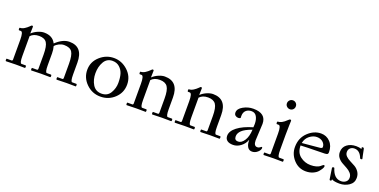

<svg xmlns="http://www.w3.org/2000/svg" viewBox="-18 -1423 4285 2169"><g transform="rotate(20 2124.0 -338.5)"><path d="M193 -466 191 -388H193Q223 -416 263 -433Q303 -450 336 -450Q439 -450 477 -372H479Q561 -450 641 -450Q804 -450 804 -258V-118Q804 -30 825 -30H874Q882 -30 882 -15Q882 0 876 0Q876 0 767 -1L651 2Q644 2 644 -13Q644 -28 649 -28H707Q719 -28 719 -45V-214Q719 -316 693 -355.5Q667 -395 596 -395Q567 -395 537 -380.5Q507 -366 488 -343Q499 -305 499 -258V-118Q499 -30 520 -30H569Q577 -30 577 -15Q577 0 571 0L462 -1L346 2Q339 2 339 -13Q339 -28 344 -28H402Q414 -28 414 -45V-214Q414 -316 388 -355.5Q362 -395 296 -395Q230 -395 194 -355V-118Q194 -30 215 -30H264Q272 -30 272 -15Q272 0 266 0L157 -1L41 2Q34 2 34 -13Q34 -28 39 -28H97Q109 -28 109 -45V-280Q109 -377 81 -377H61Q53 -377 53 -392Q53 -407 59 -407Q86 -407 113 -424.5Q140 -442 157.5 -460Q175 -478 179 -478Q193 -478 193 -466Z M936 -222Q936 -318 1009 -384Q1082 -450 1176.5 -450Q1271 -450 1344 -382.5Q1417 -315 1417 -217.5Q1417 -120 1346.5 -53.5Q1276 13 1177 13Q1078 13 1007 -56.5Q936 -126 936 -222ZM1172 -414Q1104 -414 1070 -355Q1036 -296 1036 -217.5Q1036 -139 1071.5 -81Q1107 -23 1178 -23Q1249 -23 1283 -80Q1317 -137 1317 -201.5Q1317 -266 1304 -309Q1291 -352 1257 -383Q1223 -414 1172 -414Z M1644 -466 1642 -388H1644Q1674 -416 1714 -433Q1754 -450 1787 -450Q1953 -450 1953 -258V-118Q1953 -30 1974 -30H2023Q2031 -30 2031 -15Q2031 0 2025 0Q2025 0 1916 -1L1800 2Q1793 2 1793 -13Q1793 -28 1798 -28H1856Q1868 -28 1868 -45V-214Q1868 -316 1840.5 -355.5Q1813 -395 1747 -395Q1681 -395 1645 -355V-118Q1645 -30 1666 -30H1715Q1723 -30 1723 -15Q1723 0 1717 0L1608 -1L1492 2Q1485 2 1485 -13Q1485 -28 1490 -28H1548Q1560 -28 1560 -45V-280Q1560 -377 1532 -377H1512Q1504 -377 1504 -392Q1504 -407 1510 -407Q1537 -407 1564 -424.5Q1591 -442 1608.5 -460Q1626 -478 1630 -478Q1644 -478 1644 -466Z M2224 -466 2222 -388H2224Q2254 -416 2294 -433Q2334 -450 2367 -450Q2533 -450 2533 -258V-118Q2533 -30 2554 -30H2603Q2611 -30 2611 -15Q2611 0 2605 0Q2605 0 2496 -1L2380 2Q2373 2 2373 -13Q2373 -28 2378 -28H2436Q2448 -28 2448 -45V-214Q2448 -316 2420.5 -355.5Q2393 -395 2327 -395Q2261 -395 2225 -355V-118Q2225 -30 2246 -30H2295Q2303 -30 2303 -15Q2303 0 2297 0L2188 -1L2072 2Q2065 2 2065 -13Q2065 -28 2070 -28H2128Q2140 -28 2140 -45V-280Q2140 -377 2112 -377H2092Q2084 -377 2084 -392Q2084 -407 2090 -407Q2117 -407 2144 -424.5Q2171 -442 2188.5 -460Q2206 -478 2210 -478Q2224 -478 2224 -466Z M3006 -324Q3006 -324 2996 -123Q2996 -56 3040 -56Q3058 -56 3070.5 -66.5Q3083 -77 3085 -77Q3095 -77 3095 -67Q3095 -41 3065.5 -15Q3036 11 3000 11Q2964 11 2945.5 -18.5Q2927 -48 2927 -91Q2927 -95 2927 -100H2924Q2906 -51 2863 -19Q2820 13 2772.5 13Q2725 13 2700.5 -6.5Q2676 -26 2676 -62Q2676 -119 2741 -169Q2806 -219 2922 -253Q2924 -287 2924 -293Q2924 -347 2903.5 -382Q2883 -417 2842 -417Q2801 -417 2775.5 -393.5Q2750 -370 2750 -326Q2750 -312 2751 -304Q2744 -294 2724 -294Q2704 -294 2689 -306Q2674 -318 2674 -341Q2674 -386 2731 -418Q2788 -450 2851 -450Q3006 -450 3006 -324ZM2813 -42Q2854 -42 2886 -91Q2918 -140 2922 -224Q2837 -193 2803 -160Q2769 -127 2769 -89Q2769 -42 2813 -42Z M3256 -1 3140 2Q3133 2 3133 -13Q3133 -28 3138 -28H3196Q3208 -28 3208 -45V-280Q3208 -377 3180 -377H3160Q3152 -377 3152 -392Q3152 -407 3158 -407Q3204 -407 3258 -460Q3277 -478 3282 -478Q3297 -478 3297 -466Q3297 -458 3295 -412.5Q3293 -367 3293 -297V-118Q3293 -30 3314 -30H3363Q3371 -30 3371 -15Q3371 0 3365 0ZM3292 -638.5Q3292 -616 3277 -600.5Q3262 -585 3240 -585Q3218 -585 3201.5 -600Q3185 -615 3185 -637.5Q3185 -660 3200.5 -676Q3216 -692 3238.5 -692Q3261 -692 3276.5 -676.5Q3292 -661 3292 -638.5Z M3673 -72Q3711 -72 3739 -80Q3767 -88 3780 -98L3802 -116Q3812 -124 3817 -124Q3828 -124 3828 -112Q3828 -90 3789 -44Q3770 -21 3732 -4Q3694 13 3647 13Q3559 13 3499 -53Q3439 -119 3439 -205Q3439 -313 3510 -381Q3581 -449 3667 -449Q3732 -449 3776.5 -402.5Q3821 -356 3821 -280Q3821 -264 3814 -257.5Q3807 -251 3782 -249.5Q3757 -248 3660 -247Q3563 -246 3493 -242Q3493 -157 3548.5 -114.5Q3604 -72 3673 -72ZM3496 -273Q3522 -276 3601 -282.5Q3680 -289 3708 -292.5Q3736 -296 3736 -311Q3736 -345 3708 -370Q3680 -395 3635.5 -395Q3591 -395 3549 -362.5Q3507 -330 3496 -273Z M3958 -4Q3958 8 3956 11Q3954 15 3944 15Q3934 15 3933 7Q3930 -17 3921.5 -68Q3913 -119 3913 -125.5Q3913 -132 3918.5 -135Q3924 -138 3931 -137.5Q3938 -137 3939 -132Q3973 -19 4059 -19Q4092 -19 4115.5 -37.5Q4139 -56 4139 -87.5Q4139 -119 4118 -142.5Q4097 -166 4067 -182Q4037 -198 4007 -215Q3977 -232 3956 -259.5Q3935 -287 3935 -324Q3935 -383 3978.5 -416.5Q4022 -450 4088 -450Q4123 -450 4153 -440Q4149 -456 4151 -459.5Q4153 -463 4161 -463Q4169 -463 4172 -461Q4175 -459 4178 -447.5Q4181 -436 4184 -418.5Q4187 -401 4193 -374.5Q4199 -348 4200.5 -341.5Q4202 -335 4198 -332.5Q4194 -330 4185.5 -330Q4177 -330 4174 -338Q4144 -418 4079 -418Q4047 -418 4028 -399.5Q4009 -381 4009 -352.5Q4009 -324 4030 -303Q4051 -282 4081.5 -267Q4112 -252 4142.5 -234.5Q4173 -217 4194 -186Q4215 -155 4215 -113Q4215 -54 4165 -20.5Q4115 13 4051.5 13Q3988 13 3958 -4Z"/></g></svg>

Font: Sedan
Style: Regular
Weight: 400
Designer: Sebastian Salazar
Foundry: Sebastian Salazar
Version: Version 1.001